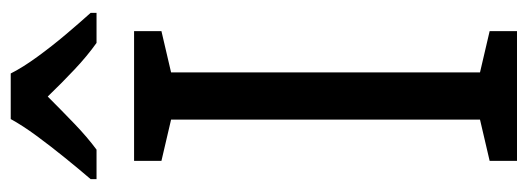

<svg xmlns="http://www.w3.org/2000/svg" viewBox="-333 -651 984 358"><g transform="rotate(-90 159.0 -472.0)"><path d="M280 0H38V-51L115 -69V-645L38 -663V-714H280V-663L203 -645V-69L280 -51ZM201 -944Q212 -922 232 -894.5Q252 -867 274 -841Q296 -815 314 -795V-784H258Q234 -801 208.5 -825Q183 -849 158 -875Q132 -849 107 -825Q82 -801 59 -784H4V-795Q22 -816 43.5 -842.5Q65 -869 84.5 -895.5Q104 -922 116 -944Z"/></g></svg>

Font: Noto Sans SemiCondensed
Style: Regular
Weight: 400
Width: 4
Designer: Monotype Design Team
Foundry: Monotype Imaging Inc.
Version: Version 2.013; ttfautohint (v1.8.4.7-5d5b)